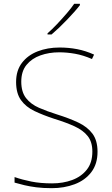

<svg xmlns="http://www.w3.org/2000/svg" viewBox="-20 -972 583 1002"><path d="M250 10Q204 10 169.5 5.5Q135 1 107.5 -5.5Q80 -12 56 -19V-48Q96 -34 143.5 -24.5Q191 -15 252 -15Q309 -15 356.5 -32.5Q404 -50 433 -86.5Q462 -123 462 -181Q462 -231 438 -261.5Q414 -292 369.5 -312.5Q325 -333 263 -352Q205 -371 160 -392.5Q115 -414 89.5 -449.5Q64 -485 64 -544Q64 -604 94.5 -644Q125 -684 176.5 -704Q228 -724 291 -724Q338 -724 382.5 -715.5Q427 -707 471 -687L460 -664Q414 -684 371.5 -691.5Q329 -699 289 -699Q236 -699 191 -683Q146 -667 118.5 -633.5Q91 -600 91 -546Q91 -492 116 -460Q141 -428 183.5 -409.5Q226 -391 277 -375Q341 -355 388.5 -332.5Q436 -310 462.5 -274.5Q489 -239 489 -180Q489 -116 456.5 -73.5Q424 -31 369.5 -10.5Q315 10 250 10ZM397 -945Q384 -928 366.5 -908.5Q349 -889 329.5 -868.5Q310 -848 289.5 -828.5Q269 -809 249 -792H228V-798Q251 -818 277.5 -846Q304 -874 328.5 -902.5Q353 -931 367 -952H397Z"/></svg>

Font: Noto Sans Symbols Thin
Style: Regular
Weight: 250
Version: Version 2.002